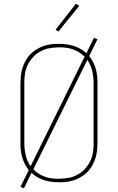

<svg xmlns="http://www.w3.org/2000/svg" viewBox="-20 -981 640 1042"><path d="M110 41 91 33 136 -58Q125 -72 116.5 -88Q108 -104 102.5 -120.5Q97 -137 94 -157.5Q91 -178 91 -191V-530Q91 -546 92.5 -562.5Q94 -579 97.5 -595Q101 -611 107 -626Q113 -641 121 -655Q129 -669 140 -681.5Q151 -694 164 -703.5Q177 -713 191.5 -720.5Q206 -728 221.5 -733Q237 -738 256 -740.5Q275 -743 286 -743H300Q320 -743 340.5 -740.5Q361 -738 380 -732Q399 -726 416.5 -716Q434 -706 449 -692L490 -776L509 -768L464 -677Q475 -663 483.5 -647Q492 -631 497.5 -614.5Q503 -598 506 -577.5Q509 -557 509 -545V-205Q509 -189 507.5 -172.5Q506 -156 502.5 -140Q499 -124 493 -109Q487 -94 479 -80Q471 -66 460 -53.5Q449 -41 436 -31.5Q423 -22 408.5 -14.5Q394 -7 378.5 -2Q363 3 344 5.5Q325 8 314 8H300Q280 8 259.5 5.5Q239 3 220 -3Q201 -9 183.5 -19Q166 -29 151 -43ZM146 -79 439 -673Q433 -679 426.5 -684.5Q420 -690 412.5 -695Q405 -700 397.5 -704Q390 -708 381.5 -711Q373 -714 365.5 -716.5Q358 -719 347 -720.5Q336 -722 327.5 -723Q319 -724 313 -724H300Q285 -724 270.5 -722.5Q256 -721 241.5 -718Q227 -715 213.5 -709Q200 -703 187.5 -695Q175 -687 164.5 -676.5Q154 -666 145.5 -654Q137 -642 130.5 -629Q124 -616 120 -601.5Q116 -587 114 -570Q112 -553 112 -543V-205Q112 -172 119.5 -139Q127 -106 146 -79ZM287 -11H300Q315 -11 329.5 -12.5Q344 -14 358.5 -17Q373 -20 386.5 -26Q400 -32 412.5 -40Q425 -48 435.5 -58.5Q446 -69 454.5 -81Q463 -93 469.5 -106Q476 -119 480 -133.5Q484 -148 486 -165Q488 -182 488 -192V-530Q488 -563 480.5 -596Q473 -629 454 -656L161 -62Q167 -56 173.5 -50.5Q180 -45 187.5 -40Q195 -35 202.5 -31Q210 -27 218.5 -24Q227 -21 234.5 -18.5Q242 -16 253 -14.5Q264 -13 272.5 -12Q281 -11 287 -11ZM297 -810 282 -820 392 -961 410 -949Z"/></svg>

Font: Iosevka Aile Thin
Style: Regular
Weight: 100
Designer: Belleve Invis
Foundry: Belleve Invis
Version: Version 31.1.0; ttfautohint (v1.8.4)